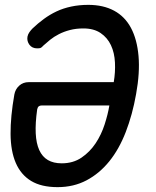

<svg xmlns="http://www.w3.org/2000/svg" viewBox="-20 -760 640 790"><path d="M151 -326Q144 -326 139.5 -322.5Q135 -319 133 -310Q125 -253 127 -211.5Q129 -170 141.5 -142.5Q154 -115 177 -101.5Q200 -88 234 -88Q281 -88 315.5 -111.5Q350 -135 373.5 -170.5Q397 -206 410.5 -248Q424 -290 430 -326ZM343 -740Q405 -740 449.5 -716Q494 -692 519 -645Q544 -598 550 -529.5Q556 -461 540 -373Q525 -288 497.5 -217Q470 -146 429.5 -96Q389 -46 336 -18Q283 10 217 10Q150 10 108 -15.5Q66 -41 45 -89.5Q24 -138 23.5 -209Q23 -280 39 -371Q43 -393 59 -407.5Q75 -422 98 -422H448Q455 -463 453 -503Q451 -543 436.5 -574Q422 -605 394 -624Q366 -643 323 -643Q293 -643 268 -636.5Q243 -630 222.5 -619.5Q202 -609 186.5 -596.5Q171 -584 159 -573Q151 -564 146.5 -562.5Q142 -561 133 -561Q112 -561 101 -576Q90 -591 93 -609Q95 -619 101 -627.5Q107 -636 114 -643Q136 -664 160.5 -682Q185 -700 212.5 -713Q240 -726 273 -733Q306 -740 343 -740Z"/></svg>

Font: Maple Mono NL Medium
Style: Italic
Weight: 500
Italic angle: -10°
Monospace: yes
Designer: subframe7536
Version: Version 7.000